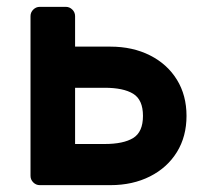

<svg xmlns="http://www.w3.org/2000/svg" viewBox="-20 -540 594 560"><path d="M96 0H302C345.3 0 383.8 -8.5 417.5 -25.5C451.2 -42.5 477.3 -66.2 496 -96.5C514.7 -126.8 524 -162 524 -202C524 -242 514.7 -277.2 496 -307.5C477.3 -337.8 451.2 -361.5 417.5 -378.5C383.8 -395.5 345.3 -404 302 -404H199V-493C199 -500.3 196.3 -506.7 191 -512C185.7 -517.3 179.3 -520 172 -520H96C88.7 -520 82.3 -517.3 77 -512C71.7 -506.7 69 -500.3 69 -493V-27C69 -19.7 71.7 -13.3 77 -8C82.3 -2.7 88.7 0 96 0ZM285 -120H199V-284H285C321.7 -284 349.5 -278.2 368.5 -266.5C387.5 -254.8 397 -233.3 397 -202C397 -170.7 387.5 -149.2 368.5 -137.5C349.5 -125.8 321.7 -120 285 -120Z"/></svg>

Font: Rubik
Style: Regular
Weight: 500
Designer: Hubert & Fischer
Foundry: Hubert & Fischer
Version: Version 1.100